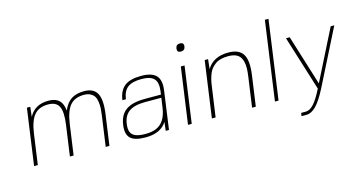

<svg xmlns="http://www.w3.org/2000/svg" viewBox="-89 -1083 3068 1647"><g transform="rotate(-15 1445.0 -260.0)"><path d="M342 -480Q261 -480 219 -431Q177 -382 161 -270L123 0H90L160 -500H190L180 -413Q231 -510 352 -510Q393 -510 421 -497Q449 -484 464.5 -456.5Q480 -429 484 -387Q510 -451 554.5 -480.5Q599 -510 669 -510Q754 -510 784.5 -453Q815 -396 797 -270L759 0H726L764 -270Q769 -305 770.5 -330.5Q772 -356 768 -386Q764 -416 753 -435Q742 -454 718.5 -467Q695 -480 660 -480Q579 -480 537 -431Q495 -382 479 -270L441 0H408L446 -270Q462 -382 438 -431Q414 -480 342 -480Z M1268 -77Q1214 10 1079 10Q983 10 945.5 -26Q908 -62 919 -141Q927 -201 954.5 -238Q982 -275 1031.5 -293Q1081 -311 1156 -311H1300L1304 -340Q1314 -416 1283 -449.5Q1252 -483 1171 -483Q1089 -483 1049 -452Q1009 -421 999 -350H968Q980 -434 1029 -472Q1078 -510 1176 -510Q1271 -510 1309.5 -469Q1348 -428 1335 -338L1288 0H1259ZM1296 -284H1152Q1057 -284 1009 -250Q961 -216 951 -142Q945 -97 956.5 -70.5Q968 -44 999.5 -31.5Q1031 -19 1087 -19Q1145 -19 1185.5 -37.5Q1226 -56 1250.5 -96Q1275 -136 1284 -199Z M1490 0H1457L1527 -500H1560ZM1570 -693Q1606 -693 1601.5 -658Q1597 -623 1561 -623Q1526 -623 1530.5 -658Q1535 -693 1570 -693Z M1769 -500 1760 -414Q1816 -510 1950 -510Q2045 -510 2080 -453Q2115 -396 2097 -270L2059 0H2026L2064 -270Q2075 -344 2065.5 -391Q2056 -438 2026 -459Q1996 -480 1941 -480Q1906 -480 1877.5 -473Q1849 -466 1828.5 -451.5Q1808 -437 1792.5 -419Q1777 -401 1767 -376Q1757 -351 1750.5 -325Q1744 -299 1740 -267L1702 0H1669L1739 -500Z M2229 0 2327 -700H2359L2261 0Z M2611 -9 2613 -12 2461 -500H2494L2633 -53L2858 -500H2890L2640 -4Q2590 93 2547.5 136.5Q2505 180 2460 180H2417L2421 152H2464Q2498 152 2533.5 113.5Q2569 75 2611 -9Z"/></g></svg>

Font: Fivo Sans Thin
Style: Regular
Weight: 250
Foundry: Alexander Slobzheninov
Version: 1.0